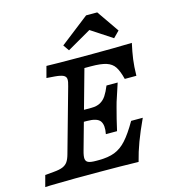

<svg xmlns="http://www.w3.org/2000/svg" viewBox="-116 -849 829 939"><g transform="rotate(-15 299.0 -379.0)"><path d="M50.8 -0.9Q23 -0.8 -3.3 0.7L12.1 -56.5L55.9 -60.4Q85.3 -62.8 101.6 -69.5Q117.9 -76.3 127.1 -89.2Q136.3 -102.2 142.8 -125.8L232.3 -445.2Q239.6 -468.8 238.5 -481.8Q237.3 -494.7 224.4 -501Q211.4 -507.4 182.1 -509.9L140.4 -513L155.7 -570.2Q217.7 -568.5 304.5 -568.5H308.7H393.9Q498 -568.5 588.3 -571Q578.6 -527.3 573.8 -492.2Q569 -457.1 568.1 -409.7H509.3Q498.8 -451.6 484.7 -473Q470.5 -494.4 443.1 -503.2Q415.7 -512.1 364.9 -512.1H332.4L224.1 -124Q216.2 -96.4 217.8 -82.9Q219.5 -69.3 231.5 -64.1Q243.5 -58.9 270.5 -58.9H283.2Q332 -58.9 364.7 -71.6Q397.4 -84.2 425.1 -114.9Q452.9 -145.5 486.3 -203.4H545.2Q516.5 -141.6 499.1 -94.8Q481.6 -47.9 469.5 0Q377.6 -2.4 276.8 -2.4H148.3H150.4Q113.1 -2.4 50.8 -0.9ZM253.4 -315.3H409.1L392.9 -258.9H237.3ZM276.3 -258.9 315.1 -315.3Q342.4 -315.3 360.2 -325.2Q378.1 -335 390.4 -353.5Q402.6 -371.9 414.6 -401.6H471.2Q454.8 -353.5 441.6 -311.3L434.9 -287.1Q420 -232.6 406.7 -172.6H350.1Q358.7 -216.5 344 -237.7Q329.3 -258.9 276.3 -258.9ZM261.2 -645.5 407 -758.8H463.4L541.2 -646.4L510.6 -615.4L378.9 -701.9L446 -709.8L282.1 -615.4Z"/></g></svg>

Font: Playfair Micro SmCond SmLight
Style: Italic
Weight: 360
Width: 4
Italic angle: -15.6°
Designer: Claus Eggers Sørensen
Foundry: Claus Eggers Sørensen
Version: Version 2.203;Glyphs 3.3 (3326)